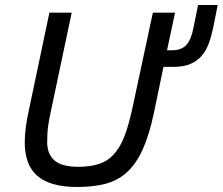

<svg xmlns="http://www.w3.org/2000/svg" viewBox="-20 -726 883 761"><path d="M642.1 -526.9H663.1Q680.7 -526.9 694.1 -531.7Q707.5 -536.6 717.8 -547.1Q728 -557.6 735.1 -575Q742.2 -592.3 747.1 -617.2L765.1 -706.1H842.8L825.2 -617.2Q817.9 -582.5 807.4 -553.7Q796.9 -524.9 779.1 -504.4Q761.2 -483.9 734.4 -472.4Q707.5 -460.9 668 -460.9H627.9L590.8 -282.2Q572.3 -193.4 546.6 -136Q521 -78.6 484.9 -44.9Q448.7 -11.2 399.9 2Q351.1 15.1 286.1 15.1Q230 15.1 190.4 3.4Q150.9 -8.3 126 -30.8Q101.1 -53.2 89.6 -86.4Q78.1 -119.6 78.1 -163.1Q78.1 -217.3 95.2 -293L175.8 -675.8H264.2L183.1 -292Q179.2 -274.9 176.3 -259.5Q173.3 -244.1 171.1 -228.8Q168.9 -213.4 168 -197.3Q167 -181.2 167 -163.1Q167 -114.7 196.3 -89.8Q225.6 -64.9 289.1 -64.9Q336.9 -64.9 371.1 -75.7Q405.3 -86.4 430.2 -113.3Q455.1 -140.1 472.7 -184.8Q490.2 -229.5 504.9 -297.9L585.9 -675.8H673.8Z"/></svg>

Font: Lorenzo Sans
Style: Italic
Weight: 400
Italic angle: -12°
Foundry: Intel Corporation
Version: Version 1.00; ttfautohint (v1.5)